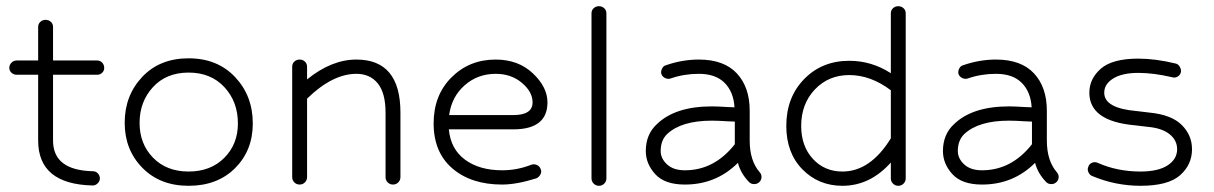

<svg xmlns="http://www.w3.org/2000/svg" viewBox="-20 -588 3913 619"><path d="M293 -347H151V-135Q151 -39 279 -36Q289 -36 295.5 -29Q302 -22 302 -13Q302 -4 295 3Q288 10 279 10Q103 6 103 -135V-347H34Q24 -347 17 -353.5Q10 -360 10 -369Q10 -379 17 -386Q24 -393 34 -393H103V-501Q103 -511 110 -517.5Q117 -524 127 -524Q137 -524 144 -517.5Q151 -511 151 -501V-393H293Q303 -393 309.5 -386Q316 -379 316 -369Q316 -360 309.5 -353.5Q303 -347 293 -347Z M588 11Q496 11 439 -47Q382 -105 382 -192Q382 -280 438.5 -340Q495 -400 588 -400Q681 -400 738 -339.5Q795 -279 795 -190Q795 -103 738 -46Q681 11 588 11ZM747 -190Q747 -260 703.5 -307Q660 -354 588 -354Q516 -354 473 -307Q430 -260 430 -192Q430 -124 473.5 -79.5Q517 -35 588 -35Q659 -35 703 -79Q747 -123 747 -190Z M922 -17V-373Q922 -383 929 -389.5Q936 -396 946 -396Q956 -396 963 -389.5Q970 -383 970 -373V-332Q1049 -396 1129 -396Q1271 -396 1271 -225V-17Q1271 -7 1264 0Q1257 7 1247 7Q1237 7 1230 0Q1223 -7 1223 -17V-225Q1223 -288 1198 -319Q1173 -350 1129 -350Q1052 -350 970 -270V-17Q970 -7 963 0Q956 7 946 7Q936 7 929 0Q922 -7 922 -17Z M1599 7Q1499 7 1438.5 -45Q1378 -97 1378 -190Q1378 -281 1435.5 -338.5Q1493 -396 1578 -396Q1651 -396 1698 -351.5Q1745 -307 1745 -258Q1745 -171 1635 -171H1427Q1433 -107 1479.5 -73Q1526 -39 1599 -39Q1648 -39 1693 -57Q1702 -60 1711 -56Q1720 -52 1723 -43Q1727 -35 1722.5 -26Q1718 -17 1709 -13Q1645 7 1599 7ZM1578 -350Q1520 -350 1478 -313Q1436 -276 1428 -217H1635Q1697 -217 1697 -258Q1697 -292 1662.5 -321Q1628 -350 1578 -350Z M1887 -13V-545Q1887 -555 1894 -561.5Q1901 -568 1911 -568Q1921 -568 1928 -561.5Q1935 -555 1935 -545V-13Q1935 -3 1928 4Q1921 11 1911 11Q1901 11 1894 4Q1887 -3 1887 -13Z M2188 7Q2123 7 2092.5 -26.5Q2062 -60 2062 -101Q2062 -155 2098 -188Q2157 -245 2275 -245Q2285 -245 2297 -244.5Q2309 -244 2324 -243Q2339 -242 2348 -242Q2345 -292 2316 -321Q2287 -350 2233 -350Q2185 -350 2142 -335Q2133 -332 2124 -336.5Q2115 -341 2112 -350Q2110 -358 2114.5 -367Q2119 -376 2128 -378Q2180 -396 2233 -396Q2314 -396 2355.5 -351.5Q2397 -307 2397 -231V-135Q2397 -70 2429 -33Q2436 -25 2435 -15.5Q2434 -6 2427 0Q2420 6 2410 5.5Q2400 5 2394 -2Q2368 -29 2359 -63Q2289 7 2188 7ZM2349 -123V-196Q2340 -196 2325 -197Q2310 -198 2297.5 -198.5Q2285 -199 2275 -199Q2177 -199 2131 -156Q2110 -136 2110 -101Q2110 -77 2130.5 -58Q2151 -39 2188 -39Q2283 -39 2349 -123Z M2852 -13V-64Q2785 11 2696 11Q2619 11 2567 -42Q2515 -95 2515 -182Q2515 -274 2572.5 -333Q2630 -392 2718 -392Q2790 -392 2852 -352V-545Q2852 -555 2859 -561.5Q2866 -568 2876 -568Q2886 -568 2893 -561.5Q2900 -555 2900 -545V-13Q2900 -3 2893 4Q2886 11 2876 11Q2866 11 2859 4Q2852 -3 2852 -13ZM2696 -35Q2786 -35 2852 -142V-297Q2787 -346 2718 -346Q2651 -346 2607 -299.5Q2563 -253 2563 -182Q2563 -117 2600.5 -76Q2638 -35 2696 -35Z M3146 7Q3081 7 3050.5 -26.5Q3020 -60 3020 -101Q3020 -155 3056 -188Q3115 -245 3233 -245Q3243 -245 3255 -244.5Q3267 -244 3282 -243Q3297 -242 3306 -242Q3303 -292 3274 -321Q3245 -350 3191 -350Q3143 -350 3100 -335Q3091 -332 3082 -336.5Q3073 -341 3070 -350Q3068 -358 3072.5 -367Q3077 -376 3086 -378Q3138 -396 3191 -396Q3272 -396 3313.5 -351.5Q3355 -307 3355 -231V-135Q3355 -70 3387 -33Q3394 -25 3393 -15.5Q3392 -6 3385 0Q3378 6 3368 5.5Q3358 5 3352 -2Q3326 -29 3317 -63Q3247 7 3146 7ZM3307 -123V-196Q3298 -196 3283 -197Q3268 -198 3255.5 -198.5Q3243 -199 3233 -199Q3135 -199 3089 -156Q3068 -136 3068 -101Q3068 -77 3088.5 -58Q3109 -39 3146 -39Q3241 -39 3307 -123Z M3657 11Q3576 11 3500 -21Q3492 -25 3488.5 -34Q3485 -43 3489 -51Q3492 -60 3501 -63.5Q3510 -67 3519 -63Q3582 -35 3657 -35Q3714 -35 3744.5 -55Q3775 -75 3775 -107Q3775 -136 3750.5 -155.5Q3726 -175 3681 -179L3639 -184Q3492 -197 3492 -289Q3492 -334 3529 -366.5Q3566 -399 3650 -399Q3705 -399 3771 -383Q3779 -381 3784 -372Q3789 -363 3787 -355Q3785 -346 3776.5 -341Q3768 -336 3759 -339Q3699 -353 3650 -353Q3598 -353 3569 -335Q3540 -317 3540 -289Q3540 -239 3644 -230L3686 -225Q3757 -218 3790 -185Q3823 -152 3823 -107Q3823 -57 3784.5 -23Q3746 11 3657 11Z"/></svg>

Font: Hoogli
Style: Regular
Weight: 400
Designer: Anand Singh Naorem
Foundry: Brand New Type
Version: Version 1.00 b007